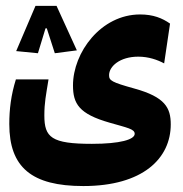

<svg xmlns="http://www.w3.org/2000/svg" viewBox="-20 -456 626 655"><path d="M264.2 178.7C467.3 178.7 562.5 84.5 562.5 -31.7C562.5 -88.4 543 -125 439 -153.8C359.9 -175.8 352.1 -181.2 352.1 -199.7C352.1 -229 388.2 -262.7 451.7 -262.7C486.8 -262.7 517.1 -252 540 -239.7L560.1 -375.5C533.7 -394 502.9 -406.7 458 -406.7C324.2 -406.7 229 -276.9 229 -164.6C229 -102.1 249.5 -67.4 353.5 -37.6C414.1 -20 439.5 -16.1 439.5 0.5C439.5 20 390.1 34.7 293.5 34.7C155.3 34.7 131.3 12.7 131.3 -62C131.3 -106.4 136.7 -129.9 145.5 -185.1H34.2C17.6 -131.8 11.7 -83 11.7 -32.7C11.7 114.7 87.9 178.7 264.2 178.7ZM172.9 -436H101.1L35.2 -281.7L109.4 -274.4L135.3 -359.4H139.6L167 -274.4L242.2 -284.2Z"/></svg>

Font: CaskaydiaCove Nerd Font
Style: Bold
Weight: 700
Designer: Aaron Bell
Foundry: Saja Typeworks
Version: Version 2111.1;Nerd Fonts 2.3.0